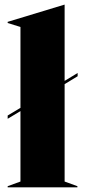

<svg xmlns="http://www.w3.org/2000/svg" viewBox="-20 -806 367 826"><path d="M13 0H313V-5L258 -25V-444L314 -478V-492L258 -458V-786H257L13 -712V-707L68 -690V-342L13 -309V-295L68 -328V-25L13 -5Z"/></svg>

Font: Nyght Serif Dark
Style: Regular
Weight: 800
Designer: Maksym Kobuzan
Version: Version 0.410;Glyphs 3.1.2 (3151)